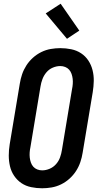

<svg xmlns="http://www.w3.org/2000/svg" viewBox="-20 -1001 540 1029"><path d="M206 8Q176 8 147 2Q118 -4 95 -19.5Q72 -35 56 -58.5Q40 -82 33.5 -110Q27 -138 27 -167.5Q27 -197 32 -228L86 -552Q90 -578 98.5 -603Q107 -628 121.5 -650.5Q136 -673 156.5 -691.5Q177 -710 201.5 -722Q226 -734 252 -738.5Q278 -743 303 -743Q333 -743 362 -737Q391 -731 414.5 -715.5Q438 -700 453.5 -676.5Q469 -653 476 -625Q483 -597 482.5 -567.5Q482 -538 477 -507L423 -183Q419 -157 410.5 -132Q402 -107 387.5 -84.5Q373 -62 352.5 -43.5Q332 -25 307.5 -13Q283 -1 257 3.5Q231 8 206 8ZM206 -88Q226 -88 246 -96.5Q266 -105 280.5 -121.5Q295 -138 302 -158Q309 -178 312 -198L366 -523Q369 -537 370 -551Q371 -565 369.5 -578.5Q368 -592 363.5 -605Q359 -618 350.5 -627.5Q342 -637 329.5 -642Q317 -647 303 -647Q283 -647 263 -638.5Q243 -630 229 -613.5Q215 -597 207.5 -577Q200 -557 197 -537L143 -212Q140 -198 139 -184Q138 -170 139.5 -156.5Q141 -143 145.5 -130Q150 -117 158.5 -107.5Q167 -98 179.5 -93Q192 -88 206 -88ZM339 -793 225 -929 305 -981 405 -837Z"/></svg>

Font: Iosevka
Style: Bold Italic
Weight: 700
Italic angle: -9°
Monospace: yes
Designer: Belleve Invis
Foundry: Belleve Invis
Version: Version 32.5.0; ttfautohint (v1.8.4)